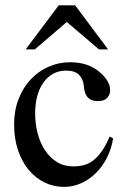

<svg xmlns="http://www.w3.org/2000/svg" viewBox="-20 -697 484 731"><path d="M410.6 -169.9Q404.3 -129.4 386.7 -95.5Q369.1 -61.5 344 -37.1Q318.8 -12.7 288.1 1Q257.3 14.6 224.1 14.6Q184.6 14.6 149.9 -2.2Q115.2 -19 89.4 -50Q63.5 -81.1 48.6 -125Q33.7 -168.9 33.7 -223.1Q33.7 -276.4 50.8 -320.1Q67.9 -363.8 96.9 -394.8Q126 -425.8 164.8 -442.9Q203.6 -460 247.1 -460Q314 -460 356 -425.3Q377 -408.2 388.2 -390.1Q399.4 -372.1 399.4 -353.5Q399.4 -336.4 387.9 -324.2Q376.5 -312 353.5 -312Q346.2 -312 337.4 -313.5Q328.6 -314.9 320.6 -320.6Q312.5 -326.2 306.6 -337.6Q300.8 -349.1 299.3 -369.1Q296.9 -395.5 281 -411.9Q265.1 -428.2 231.4 -428.2Q203.6 -428.2 181.6 -415.8Q159.7 -403.3 144.5 -381.6Q129.4 -359.9 121.6 -330.1Q113.8 -300.3 113.8 -265.6Q113.8 -226.1 123.3 -189.5Q132.8 -152.8 151.4 -124.8Q169.9 -96.7 196.8 -80.1Q223.6 -63.5 258.8 -63.5Q279.3 -63.5 298.1 -68.1Q316.9 -72.8 334 -85.4Q351.1 -98.1 366.9 -120.4Q382.8 -142.6 397.5 -177.2ZM356.9 -508.8 234.4 -613.3 112.3 -508.8H77.6L203.6 -676.8H266.1L391.6 -508.8Z"/></svg>

Font: Doulos SIL Phon
Style: Regular
Weight: 400
Designer: Walt Agee, Victor Gaultney, Peter Martin, Debbi Hosken, Becca Hirsbrunner
Foundry: SIL International
Version: Version 5.000